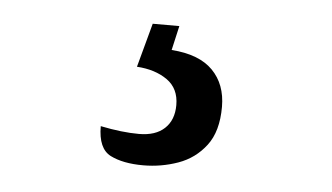

<svg xmlns="http://www.w3.org/2000/svg" viewBox="-32 -53 582 337"><g transform="rotate(5 259.5 115.5)"><path d="M358.9 126Q358.9 169.4 339.8 194.3Q320.8 219.2 291.3 229.7Q261.7 240.2 230 240.2Q194.3 240.2 172.1 229Q149.9 217.8 149.9 178.2Q188 186 217.8 186Q247.1 186 262.9 171.1Q278.8 156.2 278.8 129.9Q278.8 100.6 257.6 85.7Q236.3 70.8 204.1 68.8L225.1 -8.8H272L262.2 34.2Q311 37.6 335 62Q358.9 86.4 358.9 126Z"/></g></svg>

Font: Artifika
Style: Regular
Weight: 400
Designer: Yulya Zhdanova, Ivan Petrov | Cyreal.org
Foundry: Cyreal.org
Version: Version 1.102; ttfautohint (v1.8.4.7-5d5b)